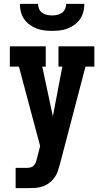

<svg xmlns="http://www.w3.org/2000/svg" viewBox="-20 -770 540 995"><path d="M61 205V100H119Q129 100 138.5 97.5Q148 95 155 88Q162 81 165.5 71.5Q169 62 171 53L188 -13L78 -425H31V-530H217V-425H199L254 -167L303 -425H283V-530H469V-425H423L291 79Q286 98 279.5 117Q273 136 261 152Q249 168 233 179.5Q217 191 198 197Q179 203 159 204Q139 205 119 205ZM250 -610Q229 -610 208.5 -612.5Q188 -615 169 -622.5Q150 -630 133 -642.5Q116 -655 104.5 -672Q93 -689 88 -709Q83 -729 83 -750H177Q177 -737 182.5 -724Q188 -711 199 -703.5Q210 -696 223.5 -693Q237 -690 250 -690Q263 -690 276.5 -693Q290 -696 301 -703.5Q312 -711 317.5 -724Q323 -737 323 -750H417Q417 -729 412 -709Q407 -689 395.5 -672Q384 -655 367 -642.5Q350 -630 331 -622.5Q312 -615 291.5 -612.5Q271 -610 250 -610Z"/></svg>

Font: Iosevka Slab Extrabold
Style: Regular
Weight: 800
Monospace: yes
Designer: Belleve Invis
Foundry: Belleve Invis
Version: Version 11.1.1; ttfautohint (v1.8.3)